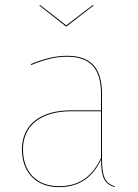

<svg xmlns="http://www.w3.org/2000/svg" viewBox="-20 -755 564 784"><path d="M251.9 -647.3 362 -732.4 359.1 -734.6 250.4 -651.5 143.6 -734.6 140.6 -732.4 248.9 -647.3ZM396.5 -110V-372C396.5 -468.6 358.7 -527.2 254.1 -527.2C207.7 -527.2 160.7 -516.1 105.9 -493.2L107.5 -489.5C162.1 -512.3 208.1 -523.4 254.1 -523.4C356.8 -523.4 392.5 -465.4 392.5 -371.8V-304.4H269.1C146.1 -304.4 69.6 -246.4 69.6 -144.9C69.6 -55.6 123.1 9.1 220.2 9.1C304.6 9.1 357.6 -30.6 392.8 -103.4C392.9 -33.2 404.8 -4.7 447.4 9.1L448.9 5.7C406.8 -7.2 396.5 -37.4 396.5 -110ZM220.2 5.2C125.6 5.2 73.8 -57.5 73.8 -144.9C73.8 -243.5 148.3 -300.6 269.5 -300.6H392.5V-109.8C356.7 -35.9 306.7 5.2 220.2 5.2Z"/></svg>

Font: Fira Sans Four
Style: Regular
Weight: 100
Designer: Carrois Corporate & Edenspiekermann AG
Foundry: Carrois Corporate GbR & Edenspiekermann AG
Version: Version 4.203;PS 004.203;hotconv 1.0.88;makeotf.lib2.5.64775